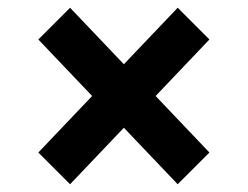

<svg xmlns="http://www.w3.org/2000/svg" viewBox="-20 -547 640 496"><path d="M300 -217 439 -71 521 -153 382 -299 521 -445 439 -527 300 -381 161 -527 79 -445 218 -299 79 -153 161 -71Z"/></svg>

Font: Braiins Sans
Style: Bold
Weight: 700
Designer: Mike Abbink, Paul van der Laan, Pieter van Rosmalen, Jiri Chlebus, Lubos Buracinsky
Foundry: Bold Monday, Sudetype
Version: Version 1.000;hotconv 1.0.109;makeotfexe 2.5.65596